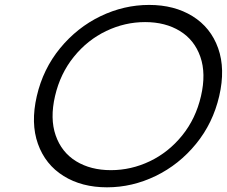

<svg xmlns="http://www.w3.org/2000/svg" viewBox="-20 -762 936 792"><path d="M131.8 -365.7Q157.7 -477.5 227.8 -563Q297.9 -648.4 394.5 -695.1Q491.2 -741.7 595.2 -741.7Q699.2 -741.7 774.4 -695.1Q849.6 -648.4 879.9 -563Q910.2 -477.5 884.3 -365.7Q858.4 -253.9 788.6 -168.5Q718.8 -83 622.1 -36.1Q525.4 10.7 421.4 10.7Q317.4 10.7 242.2 -36.1Q167 -83 136.5 -168.5Q106 -253.9 131.8 -365.7ZM437.5 -60.1Q521 -60.1 598.1 -96.9Q675.3 -133.8 731.4 -203.1Q787.6 -272.5 809.1 -365.7Q830.6 -458.5 806.4 -527.8Q782.2 -597.2 722.2 -634Q662.1 -670.9 578.6 -670.9Q495.1 -670.9 418 -634Q340.8 -597.2 284.7 -527.8Q228.5 -458.5 207 -365.7Q185.5 -272.9 209.7 -203.4Q233.9 -133.8 293.9 -96.9Q354 -60.1 437.5 -60.1Z"/></svg>

Font: Glacial Indifference
Style: Italic
Weight: 400
Designer: Alfredo Marco Pradil
Foundry: Alfredo Marco Pradil
Version: Version 1.312